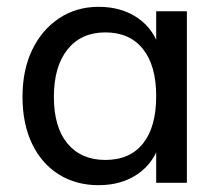

<svg xmlns="http://www.w3.org/2000/svg" viewBox="-20 -536 644 563"><path d="M269 7Q203 7 152.5 -24.5Q102 -56 74 -114.5Q46 -173 46 -252Q46 -331 74.5 -390Q103 -449 153.5 -482.5Q204 -516 269 -516Q337 -516 385 -482.5Q433 -449 450 -387L438 -380V-503H528V0H438V-126L450 -121Q433 -60 385 -26.5Q337 7 269 7ZM289 -67Q361 -67 399.5 -115.5Q438 -164 438 -254Q438 -344 399 -392.5Q360 -441 289 -441Q218 -441 178 -391Q138 -341 138 -252Q138 -163 178 -115Q218 -67 289 -67Z"/></svg>

Font: Muli Medium
Style: Regular
Weight: 500
Designer: Vernon Adams
Foundry: Vernon Adams
Version: Version 2.100; ttfautohint (v1.8.1.43-b0c9)